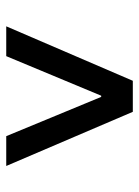

<svg xmlns="http://www.w3.org/2000/svg" viewBox="67 -666 456 631"><g transform="rotate(90 295.5 -350.0)"><path d="M294 -454 164 -142H66L245 -558H347L525 -142H427L298 -454Z"/></g></svg>

Font: CMG Sans SemiBold
Style: Regular
Weight: 600
Designer: Julieta Ulanovsky
Foundry: Julieta Ulanovsky
Version: Version 7.200